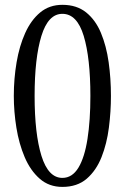

<svg xmlns="http://www.w3.org/2000/svg" viewBox="-20 -751 507 780"><path d="M233.4 8.3Q179.2 8.3 141.4 -24.9Q103.5 -58.1 80.3 -112.5Q57.1 -167 46.6 -232.2Q36.1 -297.4 36.1 -361.3Q36.1 -431.6 47.4 -497.8Q58.6 -564 82.3 -616.7Q106 -669.4 143.3 -700.4Q180.7 -731.4 233.4 -731.4Q291.5 -731.4 329.8 -700.7Q368.2 -669.9 390.1 -617.2Q412.1 -564.5 421.4 -498.3Q430.7 -432.1 430.7 -361.3Q430.7 -297.9 422.4 -232.7Q414.1 -167.5 392.6 -113Q371.1 -58.6 332.5 -25.1Q293.9 8.3 233.4 8.3ZM233.4 -28.3Q273.4 -28.3 298.6 -69.8Q323.7 -111.3 335.4 -186.5Q347.2 -261.7 347.2 -361.3Q347.2 -515.1 320.1 -605Q293 -694.8 233.4 -694.8Q175.8 -694.8 148.2 -605Q120.6 -515.1 120.6 -361.3Q120.6 -207.5 148.4 -117.9Q176.3 -28.3 233.4 -28.3Z"/></svg>

Font: Dai Banna SIL
Style: Regular
Weight: 400
Designer: Victor Gaultney
Foundry: SIL International
Version: Version 4.000